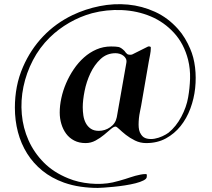

<svg xmlns="http://www.w3.org/2000/svg" viewBox="-20 -755 1039 942"><path d="M678 -268Q673 -237 666.5 -206Q660 -175 660 -143Q660 -130 662.5 -117.5Q665 -105 673 -94Q683 -79 701 -75Q719 -71 738.5 -74.5Q758 -78 776.5 -86.5Q795 -95 807 -104Q844 -134 869.5 -182Q895 -230 903 -277Q911 -322 912.5 -369Q914 -416 903 -461Q883 -540 834 -593.5Q785 -647 719.5 -674.5Q654 -702 578.5 -705.5Q503 -709 431 -690Q373 -674 320 -643.5Q267 -613 224 -571Q174 -522 141.5 -459.5Q109 -397 95 -329.5Q81 -262 87 -194.5Q93 -127 120 -66.5Q147 -6 195 42.5Q243 91 315 120Q363 140 422.5 145.5Q482 151 533 140Q549 136 564.5 132Q580 128 595 123Q605 120 618 115.5Q631 111 644 107.5Q657 104 670 101.5Q683 99 693 99Q701 99 700.5 103.5Q700 108 700 113Q700 122 684.5 130Q669 138 645.5 144Q622 150 593 154.5Q564 159 537.5 161.5Q511 164 490 165.5Q469 167 460 167Q418 167 376 161Q334 155 294 141Q233 119 188 82.5Q143 46 113 -2Q83 -50 68 -107Q53 -164 53 -227Q53 -279 62.5 -329Q72 -379 93 -427Q130 -512 191.5 -576.5Q253 -641 336 -681Q399 -711 469 -725Q539 -739 608 -732.5Q677 -726 740.5 -697Q804 -668 853 -613Q872 -592 887 -567Q902 -542 913 -516Q931 -475 937 -424.5Q943 -374 937.5 -322.5Q932 -271 914 -222.5Q896 -174 866 -136.5Q836 -99 794 -76Q752 -53 697 -53Q668 -53 642.5 -65.5Q617 -78 597.5 -93.5Q578 -109 565 -121.5Q552 -134 547 -134Q538 -134 523.5 -121.5Q509 -109 490.5 -93.5Q472 -78 449 -65.5Q426 -53 400 -53Q368 -53 344 -65.5Q320 -78 304.5 -99Q289 -120 281 -147Q273 -174 273 -203Q273 -237 281 -274Q289 -311 304.5 -347Q320 -383 342 -415.5Q364 -448 392 -473Q420 -498 453.5 -512.5Q487 -527 525 -527Q549 -527 561.5 -524.5Q574 -522 591 -505Q595 -500 597 -497Q599 -494 604 -490Q607 -487 616 -486.5Q625 -486 629 -488L705 -526Q708 -528 714 -527Q720 -526 720 -521Q720 -504 716.5 -487Q713 -470 710 -453ZM600 -447Q602 -459 597.5 -467.5Q593 -476 585 -482Q577 -488 567 -491Q557 -494 547 -494Q504 -494 473.5 -465.5Q443 -437 423.5 -395.5Q404 -354 395 -308.5Q386 -263 386 -229Q386 -209 389 -188.5Q392 -168 401 -151Q410 -134 425.5 -123.5Q441 -113 465 -113Q495 -113 521 -131Q547 -149 553 -180Z"/></svg>

Font: SoukouMincho
Style: Regular
Weight: 400
Designer: Dr. Ken Lunde (project architect, glyph set definition & overall production); Masataka HATTORI  (production & ideograph 
Foundry: Adobe Systems Incorporated
Version: Version 1.00